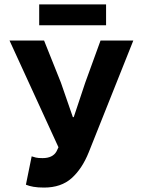

<svg xmlns="http://www.w3.org/2000/svg" viewBox="-20 -835 640 867"><path d="M179 12Q151 12 131 8.5Q111 5 97 -1L123 -129Q132 -126 142 -123.5Q152 -121 172 -121Q218 -121 235 -151L244 -170L23 -652H179L255 -462L309 -306H313L365 -462L434 -652H582L381 -148Q351 -73 303.5 -30.5Q256 12 179 12ZM157 -721V-815H459V-721Z"/></svg>

Font: Source Code Pro
Style: Bold
Weight: 700
Monospace: yes
Designer: Paul D. Hunt, Teo Tuominen
Foundry: Adobe Systems Incorporated
Version: Version 2.030;PS 1.000;hotconv 16.6.51;makeotf.lib2.5.65220